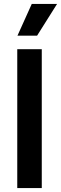

<svg xmlns="http://www.w3.org/2000/svg" viewBox="-20 -959 311 979"><path d="M68 0V-708H193V0ZM169 -777H69L142 -939H271Z"/></svg>

Font: Bricolage Grotesque 20pt SemiBold
Style: Regular
Weight: 600
Version: Version 1.001;gftools[0.9.33.dev8+g029e19f]